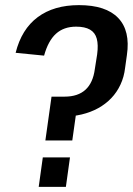

<svg xmlns="http://www.w3.org/2000/svg" viewBox="-20 -729 518 749"><path d="M468 -464Q464 -429 450 -399Q436 -369 414 -346Q392 -323 363 -307Q334 -291 298.5 -282.5Q263 -274 221 -274L281 -316L262 -181H157L181 -352H232Q284 -352 313.5 -379Q343 -406 350 -460L359 -517Q364 -554 357.5 -578Q351 -602 331 -613.5Q311 -625 277 -625Q229 -625 198.5 -597.5Q168 -570 152 -512L41 -523Q64 -615 127 -662Q190 -709 288 -709Q393 -709 441 -659Q489 -609 475 -514ZM253 -115 237 0H131L147 -115Z"/></svg>

Font: Pathway Extreme Condensed SemiBold
Style: Italic
Weight: 600
Width: 3
Italic angle: -8°
Version: Version 1.001;gftools[0.9.26]